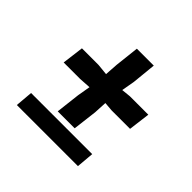

<svg xmlns="http://www.w3.org/2000/svg" viewBox="-154 -805 972 972"><g transform="rotate(45 331.5 -319.5)"><path d="M371.5 -127.6H250.1L265.4 -258.2L277.4 -327.8L214.5 -323.8H96.4L111.2 -439.8H230L289.8 -433.8L294.6 -505.2L309.2 -635.1H430.3L417.3 -505.2L404.9 -434.8L454.3 -439.8H586.4L571.7 -323.8H440L391 -327.8L387.4 -258.2ZM518.5 -3.8H81.1L89.1 -97.8H526.7Z"/></g></svg>

Font: Merriweather Sans Variable Regular
Style: Italic
Weight: 300
Italic angle: -8°
Designer: Eben Sorkin
Foundry: Eben Sorkin
Version: Version 2.001